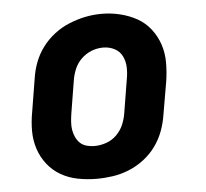

<svg xmlns="http://www.w3.org/2000/svg" viewBox="-44 -588 689 643"><g transform="rotate(-5 300.0 -266.5)"><path d="M256 8Q224 8 193 2Q162 -4 136 -19Q110 -34 91.5 -57.5Q73 -81 63.5 -110Q54 -139 54 -170.5Q54 -202 60 -234L78 -344Q82 -372 92 -398.5Q102 -425 119.5 -448.5Q137 -472 160.5 -490Q184 -508 211 -519Q238 -530 265 -535.5Q292 -541 320 -541Q352 -541 382.5 -533.5Q413 -526 439 -511.5Q465 -497 483.5 -473Q502 -449 511.5 -420.5Q521 -392 521 -360Q521 -328 516 -296L497 -186Q493 -159 483 -132Q473 -105 456 -81.5Q439 -58 415.5 -40Q392 -22 365 -11Q338 0 310.5 4Q283 8 256 8ZM258 -102Q278 -102 298 -109Q318 -116 333 -131Q348 -146 356 -165Q364 -184 367 -204L385 -314Q389 -334 388.5 -354.5Q388 -375 379.5 -392.5Q371 -410 353.5 -419Q336 -428 315 -428Q295 -428 276 -420.5Q257 -413 242 -398.5Q227 -384 219 -365Q211 -346 208 -326L190 -216Q188 -203 187 -189Q186 -175 188 -162.5Q190 -150 195.5 -138Q201 -126 210 -117.5Q219 -109 232 -105.5Q245 -102 258 -102Z"/></g></svg>

Font: Iosevka Curly Slab XBdExObl
Style: Regular
Weight: 800
Width: 7
Italic angle: -9°
Monospace: yes
Designer: Belleve Invis
Foundry: Belleve Invis
Version: Version 11.1.0; ttfautohint (v1.8.3)